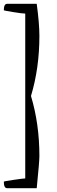

<svg xmlns="http://www.w3.org/2000/svg" viewBox="-32 -751 299 1004"><path d="M130 -249Q174 -103 174 65Q174 95 160 233H5Q-12 233 -12 199Q-12 197 39.5 189.5Q91 182 100 182V-680Q84 -680 36 -688Q-12 -696 -12 -697Q-12 -731 5 -731H160Q174 -628 174 -563Q174 -395 130 -249Z"/></svg>

Font: Mate
Style: Regular
Weight: 400
Designer: Eduardo Rodriguez Tunni
Foundry: Eduardo Rodriguez Tunni
Version: Version 1.002